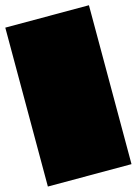

<svg xmlns="http://www.w3.org/2000/svg" viewBox="-116 -823 632 887"><g transform="rotate(-15 200.0 -380.0)"><path d="M0 0H400V-760H0ZM0 0Q0 0 0 0Q0 0 0 0Q0 0 0 0Q0 0 0 0Q0 0 0 0Q0 0 0 0H400Q400 0 400 0Q400 0 400 0Q400 0 400 0Q400 0 400 0Q400 0 400 0Q400 0 400 0ZM0 -760Q0 -760 0 -760Q0 -760 0 -760Q0 -760 0 -760Q0 -760 0 -760Q0 -760 0 -760Q0 -760 0 -760H400Q400 -760 400 -760Q400 -760 400 -760Q400 -760 400 -760Q400 -760 400 -760Q400 -760 400 -760Q400 -760 400 -760Z"/></g></svg>

Font: Wavefont
Style: Regular
Weight: 400
Monospace: yes
Version: Version 3.003